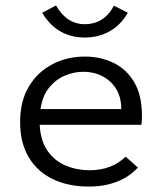

<svg xmlns="http://www.w3.org/2000/svg" viewBox="-20 -676 603 706"><path d="M306 10Q231 10 174 -17.5Q117 -45 85.5 -98Q54 -151 54 -227Q54 -305 86.5 -358.5Q119 -412 173 -440Q227 -468 292 -468Q350 -468 398 -444.5Q446 -421 474 -373Q502 -325 502 -250Q502 -242 501.5 -234Q501 -226 500 -217H126Q129 -158 155 -121Q181 -84 222 -67Q263 -50 309 -50Q391 -50 442 -100L487 -60Q422 10 306 10ZM129 -275H426Q426 -338 386 -375Q346 -412 286 -412Q251 -412 217.5 -397.5Q184 -383 160 -353Q136 -323 129 -275ZM399 -655 450 -629Q425 -585 384 -561.5Q343 -538 292 -538Q190 -538 135 -629L186 -656Q225 -587 292 -587Q326 -587 353 -603.5Q380 -620 399 -655Z"/></svg>

Font: Inconsolata SemiExpanded Thin
Style: Regular
Weight: 100
Width: 6
Monospace: yes
Designer: Raph Levien, Cyreal, Brenton Simpson
Foundry: Raph Levien, Cyreal, Google
Version: Version 3.100; ttfautohint (v1.8.4.7-5d5b)